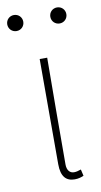

<svg xmlns="http://www.w3.org/2000/svg" viewBox="-86 -705 396 755"><g transform="rotate(-10 112.0 -327.0)"><path d="M150 12C165 12 177 8 186 4L180 -22C168 -18 161 -16 152 -16C136 -16 124 -28 124 -52C124 -196 125 -334 126 -478H96V-58C96 -8 116 12 150 12ZM26 -602C44 -602 58 -616 58 -634C58 -652 44 -666 26 -666C8 -666 -6 -652 -6 -634C-6 -616 8 -602 26 -602ZM198 -602C216 -602 230 -616 230 -634C230 -652 216 -666 198 -666C180 -666 166 -652 166 -634C166 -616 180 -602 198 -602Z"/></g></svg>

Font: Source Sans Pro ExtraLight
Style: Regular
Weight: 200
Designer: Paul D. Hunt
Foundry: Adobe Systems Incorporated
Version: Version 3.006;hotconv 1.0.111;makeotfexe 2.5.65597